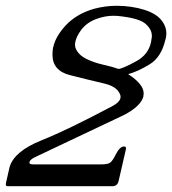

<svg xmlns="http://www.w3.org/2000/svg" viewBox="-43 -498 596 665"><path d="M347.7 -131.3Q370.6 -143.6 374 -157.7Q376 -166 371.1 -174.8Q359.4 -199.2 316.9 -209Q258.3 -222.7 198.5 -238Q138.7 -253.4 138.7 -308.6Q138.7 -319.8 140.6 -332.5L142.1 -337.4Q150.4 -373 185.1 -410.6Q223.1 -450.7 283.7 -467.8Q322.3 -478 361.8 -478Q374 -478 386.2 -477.1Q439 -473.1 478 -456.1Q505.9 -443.4 519.5 -423.6Q533.2 -403.8 533.2 -383.3Q533.2 -374.5 531.2 -365.2L529.8 -360.4Q515.6 -299.8 475.6 -275.4Q434.1 -250 400.9 -241.2Q454.6 -206.5 454.6 -174.3Q454.6 -169.9 453.6 -166Q454.1 -166 454.1 -165.5Q445.8 -130.4 386.2 -99.6L79.1 45.9Q61.5 54.2 59.1 63V63.5Q57.1 71.3 71.3 71.3H309.1Q330.1 71.3 338.4 65.4Q346.7 59.6 357.9 37.1Q372.1 9.3 386.2 9.3Q395.5 9.3 393.1 19L367.7 129.4Q363.3 147 345.7 147H-17.1Q-22.9 147 -22.9 140.1Q-22.9 137.7 -22 134.3L-9.8 80.6Q6.3 25.9 100.1 -11.7Q193.8 -49.3 347.7 -131.3ZM367.2 -259.3Q381.3 -259.8 430.2 -286.6Q470.7 -309.1 480 -351.6Q481.9 -360.4 482.9 -370.1Q482.9 -372.1 482.9 -374.5Q482.9 -396.5 460.4 -416Q438 -435.5 363.8 -442.9Q356.4 -443.4 349.6 -443.4Q322.3 -443.4 293 -433.1Q256.3 -420.4 235.8 -391.1Q221.7 -370.6 218.3 -354.5Q216.8 -348.6 216.8 -343.3Q216.8 -335.9 219.2 -330.1Q229 -307.6 255.4 -294.4Q281.7 -281.2 314.5 -273.9Q347.2 -266.6 367.2 -259.3Z"/></svg>

Font: Caudex
Style: Italic
Weight: 400
Italic angle: -13°
Version: Version 1.04